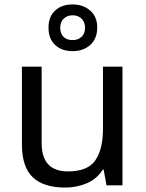

<svg xmlns="http://www.w3.org/2000/svg" viewBox="-20 -837 658 867"><path d="M533 -536V0H461L448 -71H444Q418 -29 372 -9.5Q326 10 274 10Q177 10 128 -36.5Q79 -83 79 -185V-536H168V-191Q168 -63 287 -63Q376 -63 410.5 -113Q445 -163 445 -257V-536ZM308 -606Q259 -606 229 -634Q199 -662 199 -712Q199 -762 229 -789.5Q259 -817 308 -817Q355 -817 387 -789.5Q419 -762 419 -713Q419 -662 387.5 -634Q356 -606 308 -606ZM308 -656Q333 -656 348.5 -671Q364 -686 364 -712Q364 -738 348 -753Q332 -768 308 -768Q284 -768 268 -753Q252 -738 252 -712Q252 -686 266.5 -671Q281 -656 308 -656Z"/></svg>

Font: Noto Sans Batak
Style: Regular
Weight: 400
Designer: Monotype Design Team
Foundry: Monotype Imaging Inc.
Version: Version 2.002; ttfautohint (v1.8.4.7-5d5b)